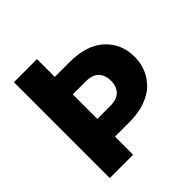

<svg xmlns="http://www.w3.org/2000/svg" viewBox="-185 -848 994 994"><g transform="rotate(-45 312.0 -351.0)"><path d="M232.9 -262.2H326.2Q375.5 -262.2 399.2 -285.9Q422.9 -309.6 422.9 -352.1Q422.9 -394.5 399.2 -418.2Q375.5 -441.9 326.2 -441.9H232.9ZM597.2 -352.1Q597.2 -308.1 581.5 -269.5Q565.9 -231 535.4 -200Q504.9 -168.9 454.3 -150.9Q403.8 -132.8 338.9 -132.8H232.9V0H62V-702.1H231V-571.8H338.9Q463.4 -571.8 530.3 -510.7Q597.2 -449.7 597.2 -352.1Z"/></g></svg>

Font: SVN-Poppins
Style: Bold
Weight: 700
Designer: Ninad Kale (Devanagari), Jonny Pinhorn (Latin)
Foundry: Indian Type Foundry
Version: Version 3.200;PS 1.000;hotconv 16.6.54;makeotf.lib2.5.65590